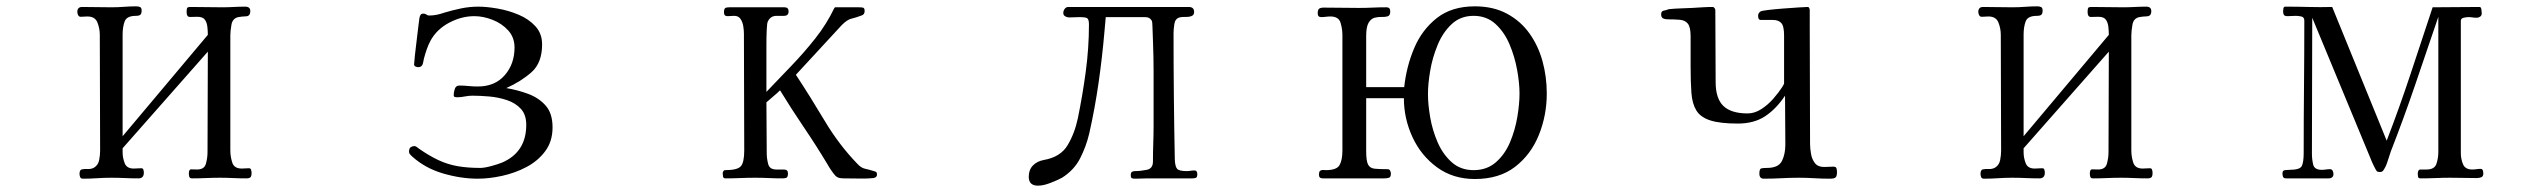

<svg xmlns="http://www.w3.org/2000/svg" viewBox="-20 -563 8040 606"><path d="M774 -17Q774 -7 770.5 -3.5Q767 0 757 0Q736 0 715.5 -1Q695 -2 675 -2Q653 -2 630.5 -1Q608 0 586 0Q579 0 577.5 -5Q576 -10 576 -15Q576 -29 584 -28.5Q592 -28 602 -28Q625 -28 630 -46.5Q635 -65 635 -83L636 -400L367 -95V-82Q367 -65 373.5 -48Q380 -31 402 -31Q408 -31 413.5 -31.5Q419 -32 426 -32Q431 -32 432.5 -27.5Q434 -23 434 -18Q434 0 417 0Q395 0 374 -1Q353 -2 331 -2Q309 -2 286.5 -0.5Q264 1 242 1Q235 1 233 -4Q231 -9 231 -14Q231 -27 238.5 -28.5Q246 -30 257 -29.5Q268 -29 277 -34Q290 -42 293 -58Q296 -74 296 -87Q296 -179 295.5 -270.5Q295 -362 295 -453Q295 -473 287.5 -492Q280 -511 256 -511Q250 -511 245 -510.5Q240 -510 235 -510Q229 -510 226.5 -515.5Q224 -521 224 -525Q224 -541 239 -541Q262 -541 285.5 -540.5Q309 -540 332 -540Q352 -540 371.5 -541.5Q391 -543 410 -543Q418 -543 422.5 -540.5Q427 -538 427 -530Q427 -520 423 -516.5Q419 -513 409 -513Q380 -513 373.5 -495.5Q367 -478 367 -454V-133L636 -453Q636 -465 634.5 -478.5Q633 -492 626.5 -501Q620 -510 603 -510Q591 -510 580 -509.5Q569 -509 569 -525Q569 -534 570.5 -537.5Q572 -541 582 -541Q607 -541 632 -540.5Q657 -540 682 -540Q700 -540 718 -541Q736 -542 754 -542Q770 -542 770 -528Q770 -512 756.5 -511.5Q743 -511 732 -509Q714 -505 710.5 -485Q707 -465 707 -451V-88Q707 -69 713 -50Q719 -31 743 -31Q748 -31 754 -31.5Q760 -32 766 -32Q771 -32 772.5 -27Q774 -22 774 -17Z M1724 -161Q1724 -117 1701 -86Q1678 -55 1642 -36Q1606 -17 1565 -8Q1524 1 1488 1Q1435 1 1378.5 -15.5Q1322 -32 1281 -69Q1278 -72 1274.5 -75.5Q1271 -79 1271 -84Q1271 -95 1276.5 -98.5Q1282 -102 1288 -102Q1291 -102 1295.5 -99Q1300 -96 1302 -94Q1335 -71 1364 -57.5Q1393 -44 1424.5 -38.5Q1456 -33 1496 -33Q1509 -33 1531 -39Q1553 -45 1565 -50Q1641 -83 1641 -169Q1641 -201 1624 -219.5Q1607 -238 1580 -247Q1553 -256 1524 -258.5Q1495 -261 1471 -261Q1459 -261 1447 -258.5Q1435 -256 1423 -256Q1419 -256 1415.5 -257Q1412 -258 1412 -263Q1412 -272 1415.5 -282.5Q1419 -293 1430 -293Q1444 -293 1458.5 -291.5Q1473 -290 1488 -290Q1542 -290 1573 -325.5Q1604 -361 1604 -413Q1604 -445 1584 -467Q1564 -489 1534.5 -500.5Q1505 -512 1477 -512Q1437 -512 1398 -491.5Q1359 -471 1339 -435Q1332 -422 1327 -407.5Q1322 -393 1318 -378Q1317 -374 1316 -368Q1315 -362 1313 -358Q1309 -351 1300 -351Q1296 -351 1291.5 -353Q1287 -355 1287 -360Q1287 -365 1289.5 -388Q1292 -411 1295.5 -439Q1299 -467 1301.5 -488.5Q1304 -510 1305 -511Q1307 -516 1309 -518Q1311 -520 1317 -520Q1322 -520 1326 -517Q1330 -514 1334 -514Q1347 -514 1359 -516.5Q1371 -519 1382 -523Q1409 -531 1435.5 -536.5Q1462 -542 1490 -542Q1516 -542 1550.5 -536Q1585 -530 1617 -516.5Q1649 -503 1670 -480Q1691 -457 1691 -423Q1691 -365 1658 -335.5Q1625 -306 1578 -285Q1614 -279 1647.5 -266.5Q1681 -254 1702.5 -229.5Q1724 -205 1724 -161Z M2748 -12Q2748 -3 2737 -1Q2721 1 2692.5 0.5Q2664 0 2645 0Q2638 0 2631 -1Q2624 -2 2617 -8Q2610 -16 2603.5 -25.5Q2597 -35 2592 -44Q2556 -104 2517 -161.5Q2478 -219 2442 -278Q2432 -268 2421 -259Q2410 -250 2399 -240Q2399 -200 2399.5 -159.5Q2400 -119 2400 -79Q2400 -63 2404.5 -45.5Q2409 -28 2430 -28H2454Q2467 -28 2467 -16Q2467 -6 2463.5 -3Q2460 0 2450 0Q2428 0 2406.5 -1Q2385 -2 2363 -2Q2340 -2 2316.5 -1Q2293 0 2270 0Q2263 0 2262 -6Q2261 -12 2261 -16Q2261 -19 2263 -22.5Q2265 -26 2269 -26Q2307 -26 2318 -38Q2329 -50 2329 -88Q2329 -180 2328.5 -272.5Q2328 -365 2328 -457Q2328 -467 2326 -480Q2324 -493 2317.5 -503Q2311 -513 2297 -513Q2292 -513 2286.5 -512.5Q2281 -512 2276 -512Q2265 -512 2265 -524Q2265 -534 2268.5 -537Q2272 -540 2281 -540H2456Q2469 -540 2469 -527Q2469 -513 2454.5 -513Q2440 -513 2431 -513Q2411 -513 2403 -494Q2401 -490 2400 -469Q2399 -448 2399 -421.5Q2399 -395 2399 -373Q2399 -351 2399 -344V-273Q2437 -313 2477.5 -355Q2518 -397 2553.5 -442Q2589 -487 2613 -537Q2615 -540 2616 -540H2690Q2698 -540 2703.5 -539Q2709 -538 2709 -528Q2709 -517 2699 -514Q2680 -507 2667 -504Q2654 -501 2637 -484L2492 -327Q2538 -257 2583 -181.5Q2628 -106 2686 -46Q2698 -33 2710 -30.5Q2722 -28 2738 -23Q2743 -22 2745.5 -20Q2748 -18 2748 -12Z M3759 -14Q3759 -4 3755 -2Q3751 0 3743 0H3602Q3592 0 3582.5 0.5Q3573 1 3563 1Q3556 1 3552.5 -0.5Q3549 -2 3549 -10Q3549 -18 3552.5 -20.5Q3556 -23 3563 -23Q3580 -23 3599.5 -27Q3619 -31 3619 -53Q3619 -82 3620 -110.5Q3621 -139 3621 -167V-315Q3621 -321 3621 -340.5Q3621 -360 3620.5 -385.5Q3620 -411 3619 -435.5Q3618 -460 3617.5 -477Q3617 -494 3616 -496Q3610 -509 3594 -509H3470Q3469 -498 3468 -486.5Q3467 -475 3466 -464Q3459 -383 3447.5 -302.5Q3436 -222 3418 -142Q3408 -100 3389 -63Q3370 -26 3332 -2Q3317 6 3295 14.5Q3273 23 3256 23Q3227 23 3227 -5Q3227 -27 3240 -40.5Q3253 -54 3274 -58Q3327 -67 3349.5 -104.5Q3372 -142 3382 -190Q3397 -263 3407 -337.5Q3417 -412 3417 -486Q3417 -503 3410.5 -506Q3404 -509 3389 -509Q3381 -509 3372 -508.5Q3363 -508 3354 -508Q3348 -508 3342 -511.5Q3336 -515 3336 -522Q3336 -529 3340.5 -535Q3345 -541 3352 -541H3732Q3749 -541 3749 -525Q3749 -515 3740 -512Q3731 -509 3720.5 -509.5Q3710 -510 3703 -508Q3689 -504 3686.5 -487Q3684 -470 3684 -458Q3684 -358 3685 -258.5Q3686 -159 3688 -59Q3689 -37 3695.5 -30Q3702 -23 3725 -23Q3731 -23 3737.5 -24Q3744 -25 3750 -25Q3755 -25 3757 -21.5Q3759 -18 3759 -14Z M4776 -268Q4776 -300 4768.5 -342Q4761 -384 4744.5 -423Q4728 -462 4700 -487.5Q4672 -513 4631 -513Q4590 -513 4562 -487Q4534 -461 4517.5 -421Q4501 -381 4494 -339.5Q4487 -298 4487 -266Q4487 -234 4494 -193Q4501 -152 4517.5 -114Q4534 -76 4562 -51Q4590 -26 4631 -26Q4673 -26 4701.5 -51Q4730 -76 4746 -114Q4762 -152 4769 -193.5Q4776 -235 4776 -268ZM4862 -268Q4862 -199 4837 -137Q4812 -75 4762 -36.5Q4712 2 4635 2Q4566 2 4515.5 -35Q4465 -72 4438 -130.5Q4411 -189 4411 -253H4292V-86Q4292 -55 4298 -43.5Q4304 -32 4319 -30.5Q4334 -29 4360 -29Q4365 -29 4367.5 -24.5Q4370 -20 4370 -15Q4370 -4 4364 -2Q4358 0 4349 0H4155Q4143 0 4143 -11Q4143 -15 4144 -19.5Q4145 -24 4149 -25Q4152 -27 4156.5 -26.5Q4161 -26 4165 -26Q4199 -26 4208 -42Q4217 -58 4217 -88V-452Q4217 -472 4211 -491.5Q4205 -511 4179 -511Q4172 -511 4164.5 -510Q4157 -509 4150 -509Q4139 -509 4139 -521Q4139 -532 4143.5 -535.5Q4148 -539 4158 -539Q4186 -539 4213.5 -538.5Q4241 -538 4269 -538Q4291 -538 4312.5 -539Q4334 -540 4356 -540Q4368 -540 4368 -527Q4368 -514 4360 -511.5Q4352 -509 4341 -509.5Q4330 -510 4318.5 -507Q4307 -504 4299.5 -491Q4292 -478 4292 -449V-288H4412Q4419 -353 4443.5 -411Q4468 -469 4515 -506Q4562 -543 4635 -543Q4693 -543 4736 -520Q4779 -497 4807 -458Q4835 -419 4848.5 -370Q4862 -321 4862 -268Z M5778 -20Q5778 -7 5773.5 -3Q5769 1 5756 1Q5731 1 5706.5 -0.5Q5682 -2 5658 -2Q5630 -2 5602.5 -0.5Q5575 1 5547 1Q5533 1 5533 -15Q5533 -30 5539 -31.5Q5545 -33 5557 -33Q5593 -33 5604 -54.5Q5615 -76 5615 -107Q5615 -145 5614.5 -184Q5614 -223 5614 -261Q5586 -219 5551 -196Q5516 -173 5465 -173Q5409 -173 5378 -183Q5347 -193 5334 -214.5Q5321 -236 5318.5 -270Q5316 -304 5316 -352V-448Q5316 -477 5307.5 -488Q5299 -499 5282.5 -500.5Q5266 -502 5243 -502Q5235 -502 5229 -505Q5223 -508 5223 -518Q5223 -528 5231.5 -529.5Q5240 -531 5247 -534Q5266 -536 5284.5 -536.5Q5303 -537 5321 -538Q5338 -539 5354 -540Q5370 -541 5386 -541Q5389 -541 5391.5 -537.5Q5394 -534 5394 -531Q5394 -474 5394.5 -417.5Q5395 -361 5395 -304Q5395 -252 5419.5 -228.5Q5444 -205 5496 -205Q5518 -205 5539 -218.5Q5560 -232 5577 -251.5Q5594 -271 5605 -288Q5606 -290 5608.5 -294Q5611 -298 5611 -300V-451Q5611 -481 5602 -490.5Q5593 -500 5576.5 -500Q5560 -500 5538 -500Q5532 -500 5530.5 -504.5Q5529 -509 5529 -513Q5529 -522 5537 -527Q5540 -529 5560.5 -531.5Q5581 -534 5607.5 -536Q5634 -538 5656.5 -539.5Q5679 -541 5685 -541Q5689 -541 5690.5 -537.5Q5692 -534 5692 -531V-483Q5692 -389 5692.5 -296Q5693 -203 5693 -109Q5693 -95 5696 -77.5Q5699 -60 5708.5 -48Q5718 -36 5737 -36Q5745 -36 5752 -36.5Q5759 -37 5767 -37Q5775 -37 5776.5 -31.5Q5778 -26 5778 -20Z M6774 -17Q6774 -7 6770.5 -3.5Q6767 0 6757 0Q6736 0 6715.5 -1Q6695 -2 6675 -2Q6653 -2 6630.5 -1Q6608 0 6586 0Q6579 0 6577.5 -5Q6576 -10 6576 -15Q6576 -29 6584 -28.5Q6592 -28 6602 -28Q6625 -28 6630 -46.5Q6635 -65 6635 -83L6636 -400L6367 -95V-82Q6367 -65 6373.5 -48Q6380 -31 6402 -31Q6408 -31 6413.5 -31.5Q6419 -32 6426 -32Q6431 -32 6432.5 -27.5Q6434 -23 6434 -18Q6434 0 6417 0Q6395 0 6374 -1Q6353 -2 6331 -2Q6309 -2 6286.5 -0.5Q6264 1 6242 1Q6235 1 6233 -4Q6231 -9 6231 -14Q6231 -27 6238.5 -28.5Q6246 -30 6257 -29.5Q6268 -29 6277 -34Q6290 -42 6293 -58Q6296 -74 6296 -87Q6296 -179 6295.5 -270.5Q6295 -362 6295 -453Q6295 -473 6287.5 -492Q6280 -511 6256 -511Q6250 -511 6245 -510.5Q6240 -510 6235 -510Q6229 -510 6226.5 -515.5Q6224 -521 6224 -525Q6224 -541 6239 -541Q6262 -541 6285.5 -540.5Q6309 -540 6332 -540Q6352 -540 6371.5 -541.5Q6391 -543 6410 -543Q6418 -543 6422.5 -540.5Q6427 -538 6427 -530Q6427 -520 6423 -516.5Q6419 -513 6409 -513Q6380 -513 6373.5 -495.5Q6367 -478 6367 -454V-133L6636 -453Q6636 -465 6634.5 -478.5Q6633 -492 6626.5 -501Q6620 -510 6603 -510Q6591 -510 6580 -509.5Q6569 -509 6569 -525Q6569 -534 6570.5 -537.5Q6572 -541 6582 -541Q6607 -541 6632 -540.5Q6657 -540 6682 -540Q6700 -540 6718 -541Q6736 -542 6754 -542Q6770 -542 6770 -528Q6770 -512 6756.5 -511.5Q6743 -511 6732 -509Q6714 -505 6710.5 -485Q6707 -465 6707 -451V-88Q6707 -69 6713 -50Q6719 -31 6743 -31Q6748 -31 6754 -31.5Q6760 -32 6766 -32Q6771 -32 6772.5 -27Q6774 -22 6774 -17Z M7818 -16Q7818 -6 7811.5 -3.5Q7805 -1 7797 -1Q7776 -1 7755.5 -1.5Q7735 -2 7714 -2Q7691 -2 7667 -1Q7643 0 7620 0Q7613 0 7612 -5Q7611 -10 7611 -14Q7611 -28 7620 -28Q7629 -28 7639 -28Q7664 -28 7670 -46Q7676 -64 7676 -84V-510Q7640 -404 7603.5 -297Q7567 -190 7526 -85Q7521 -71 7516 -54.5Q7511 -38 7503 -26Q7499 -20 7492 -20Q7491 -20 7488 -20.5Q7485 -21 7484 -21Q7480 -23 7472 -40Q7464 -57 7462 -63L7278 -507Q7278 -400 7277.5 -292.5Q7277 -185 7277 -78Q7277 -60 7281 -43.5Q7285 -27 7308 -27Q7315 -27 7321 -28Q7327 -29 7334 -29Q7340 -29 7342.5 -24Q7345 -19 7345 -14Q7345 0 7329 0H7196Q7188 0 7186 -4.5Q7184 -9 7184 -16Q7184 -25 7192 -26Q7200 -27 7207 -27Q7239 -27 7245 -39Q7251 -51 7251 -80Q7251 -185 7252 -289.5Q7253 -394 7253 -498Q7253 -509 7243.5 -511Q7234 -513 7226 -513Q7219 -513 7213 -512.5Q7207 -512 7200 -512Q7191 -512 7188.5 -516Q7186 -520 7186 -528Q7186 -531 7187 -536.5Q7188 -542 7193 -542Q7230 -542 7267 -541Q7304 -540 7341 -541L7513 -119Q7553 -223 7588 -328.5Q7623 -434 7658 -540Q7695 -540 7732 -540.5Q7769 -541 7806 -541Q7811 -541 7812 -532.5Q7813 -524 7813 -521Q7813 -514 7808 -510.5Q7803 -507 7797 -507Q7790 -507 7784 -508Q7778 -509 7771 -509Q7765 -509 7756 -507Q7747 -505 7747 -497V-80Q7747 -61 7754 -44.5Q7761 -28 7783 -28Q7790 -28 7796 -29Q7802 -30 7809 -30Q7815 -30 7816.5 -25Q7818 -20 7818 -16Z"/></svg>

Font: Kaisei Tokumin
Style: Regular
Weight: 400
Designer: Font-Kai, 金井和夫
Foundry: KAZUO KANAI
Version: Version 5.003